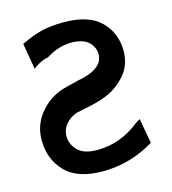

<svg xmlns="http://www.w3.org/2000/svg" viewBox="-109 -804 821 914"><g transform="rotate(-15 301.5 -347.0)"><path d="M42 -198Q42 -270 84.5 -324.5Q127 -379 189 -403Q210 -411 282 -428Q410 -451 410 -524Q410 -557 385.5 -582.5Q361 -608 306 -611Q236 -613 170 -570V-571Q137 -566 98 -536L76 -664Q134 -692 179.5 -703Q225 -714 288 -714Q411 -714 470 -655.5Q529 -597 529 -509Q529 -438 485.5 -389.5Q442 -341 385 -319Q365 -311 339 -304Q313 -297 279 -290.5Q245 -284 234 -281H235Q203 -269 182 -244Q161 -219 161 -186Q161 -146 191 -115.5Q221 -85 287 -85Q401 -85 496 -161Q517 -173 519 -175L541 -52Q421 20 287 20Q161 20 101.5 -42.5Q42 -105 42 -198Z"/></g></svg>

Font: Coval
Style: Bold
Weight: 700
Foundry: Context Ltd
Version: Version 001.000